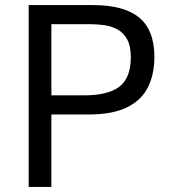

<svg xmlns="http://www.w3.org/2000/svg" viewBox="-20 -733 667 753"><path d="M92.5 0V-713H344.5Q466.5 -713 526 -664Q585.5 -615 585.5 -509Q585.5 -443.5 561.2 -392.8Q537 -342 480.2 -313Q423.5 -284 325.5 -284H181.5V0ZM338.5 -638H181.5V-359H308.5Q404.5 -359 448.8 -393.5Q493 -428 493 -508.5Q493 -552.5 478.8 -578.5Q464.5 -604.5 441.2 -617.2Q418 -630 391 -634Q364 -638 338.5 -638Z"/></svg>

Font: Heraclito
Style: Regular
Weight: 400
Designer: Kostas Bartsokas (font) & Cristiano Sobral (main changes)
Foundry: Kostas Bartsokas (font) & Cristiano Sobral (main changes)
Version: Version 1.00;July 8, 2020;FontCreator 13.0.0.2655 64-bit